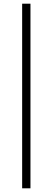

<svg xmlns="http://www.w3.org/2000/svg" viewBox="-20 -770 285 1040"><path d="M100 250V-750H145V250Z"/></svg>

Font: Brygada 1918
Style: Regular
Weight: 400
Designer: Mateusz Machalski | Borys Kosmynka | Przemek Hoffer
Foundry: NIEPODLEGLA 2018
Version: Version 3.006